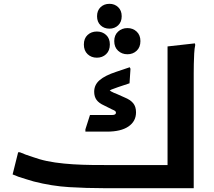

<svg xmlns="http://www.w3.org/2000/svg" viewBox="-20 -985 1120 1005"><path d="M994 0H524Q433 0 342 -5.5Q251 -11 157 -35Q138 -41 117 -47Q96 -53 77.5 -59.5Q59 -66 46 -72L75 -188H84Q95 -183 115 -175.5Q135 -168 155 -162Q175 -156 186 -152Q223 -141 268.5 -134.5Q314 -128 363 -125Q412 -122 460.5 -121.5Q509 -121 553 -121H902L857 -94V-742L1000 -758L1002 -750Q998 -732 996.5 -705Q995 -678 994.5 -650Q994 -622 994 -602ZM632 -475Q662 -463 677 -445Q692 -427 692 -397Q692 -350 652.5 -323Q613 -296 540 -296H427V-308L451 -383H566Q587 -383 587 -395Q587 -401 582 -404.5Q577 -408 567 -412L525 -433Q498 -445 485.5 -462Q473 -479 473 -505Q473 -541 501.5 -565.5Q530 -590 588 -609L659 -633L663 -625L658 -549L598 -529Q577 -522 564 -516.5Q551 -511 541 -502L543 -522Q550 -513 562.5 -506Q575 -499 594 -492ZM553 -835Q525 -835 506.5 -852.5Q488 -870 488 -900Q488 -930 506.5 -947.5Q525 -965 553 -965Q580 -965 598.5 -947.5Q617 -930 617 -900Q617 -870 598.5 -852.5Q580 -835 553 -835ZM647 -701Q618 -701 598 -719.5Q578 -738 578 -770Q578 -801 598 -819.5Q618 -838 647 -838Q676 -838 695.5 -819.5Q715 -801 715 -770Q715 -738 695.5 -719.5Q676 -701 647 -701ZM487 -683Q458 -683 438.5 -701.5Q419 -720 419 -752Q419 -784 438.5 -802Q458 -820 487 -820Q516 -820 535.5 -802Q555 -784 555 -752Q555 -720 535.5 -701.5Q516 -683 487 -683Z"/></svg>

Font: Kufam SemiBold
Style: Italic
Weight: 600
Italic angle: -11°
Designer: Artur Schmal
Foundry: Original Type
Version: Version 1.301; ttfautohint (v1.8.3)